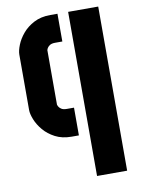

<svg xmlns="http://www.w3.org/2000/svg" viewBox="-86 -629 649 886"><g transform="rotate(-10 238.0 -185.5)"><path d="M212 0Q168 0 135.5 -17Q103 -34 82 -59Q61 -84 50.5 -110.5Q40 -137 40 -155V-415Q40 -433 50.5 -459.5Q61 -486 82 -511Q103 -536 135.5 -553Q168 -570 212 -570H246V-440H212Q195 -440 186 -433.5Q177 -427 174 -420.5Q171 -414 171 -413V-157Q171 -156 174 -149.5Q177 -143 186 -136.5Q195 -130 212 -130H246V0ZM296 199V-570H437V199Z"/></g></svg>

Font: Stick No Bills ExtraLight ExtraBold
Style: Regular
Weight: 800
Version: Version 2.000